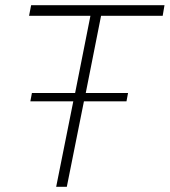

<svg xmlns="http://www.w3.org/2000/svg" viewBox="-20 -720 654 740"><path d="M237.5 0H196.5L262.5 -329.5H97L103 -361.5H269.5L328.5 -659H92L100 -700H614L607 -659H369.5L310.5 -361.5H473.5L467.5 -329.5H303.5Z"/></svg>

Font: Argentum Sans ExtraLight
Style: Italic
Weight: 200
Italic angle: -11°
Designer: Julieta Ulanovsky (font), Cristiano Sobral (main changes and remaster)
Foundry: Julieta Ulanovsky (font), Cristiano Sobral (main changes and remaster)
Version: Version 2.007;June 15, 2022;FontCreator 14.0.0.2814 64-bit; 